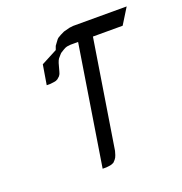

<svg xmlns="http://www.w3.org/2000/svg" viewBox="-110 -681 738 777"><g transform="rotate(-20 259.0 -292.0)"><path d="M105 -395 119.1 -480 188 -516.1 193.8 -532.2 200.2 -541 210 -554.2 214.8 -559.1 228 -566.9 245.1 -575.2 271 -582 287.1 -584H518.1L476.1 -516.1H348.1L273.9 -50.8L269 -34.2L265.1 -24.9L259.8 -17.1L251 -7.8L242.2 -3.9L234.9 -2L217.8 0H202.1L284.2 -516.1H252L235.8 -514.2L227.1 -511.2L219.2 -506.8L205.1 -498L201.2 -494.1L189 -480L185.1 -473.1L181.2 -462.9L171.9 -429.2L168.9 -419.9L164.1 -412.1L153.8 -402.8L146 -398.9L137.2 -397L121.1 -395Z"/></g></svg>

Font: Petahja
Style: Italic
Weight: 400
Designer: T. Christopher White
Version: Version 1.1